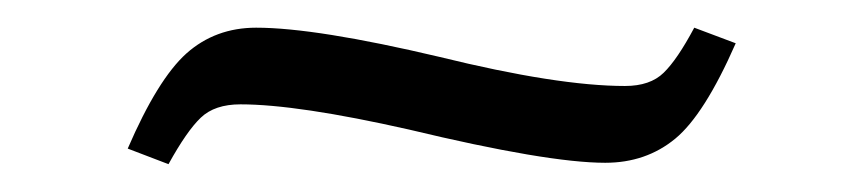

<svg xmlns="http://www.w3.org/2000/svg" viewBox="-20 -368 621 138"><path d="M101.1 -250 71.8 -261.2Q93.3 -311 114 -329.6Q134.8 -348.1 164.1 -348.1Q207 -348.1 295.9 -327.1Q380.9 -306.2 429.2 -306.2Q447.3 -306.2 457 -315.7Q466.8 -325.2 479 -348.1L508.8 -336.9Q486.3 -285.6 465.3 -268.3Q444.3 -251 415 -251Q373.5 -251 273.9 -274.9Q193.8 -293 152.8 -293Q134.3 -293 124.3 -283.4Q114.3 -273.9 101.1 -250Z"/></svg>

Font: Literata Light
Style: Regular
Weight: 300
Designer: Latin by Veronika Burian and Jose Scaglione. Greek by Irene Vlachou. Cyrillic by Vera Evstafieva.
Foundry: TypeTogether
Version: Version 3.021